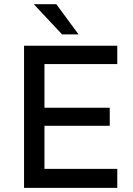

<svg xmlns="http://www.w3.org/2000/svg" viewBox="-20 -912 646 932"><path d="M96.7 0V-689.9H549.3V-601.1H195.8V-389.2H512.7V-301.3H195.8V-92.3H549.3V0ZM281.2 -745.1 144 -891.6H253.4L361.3 -745.1Z"/></svg>

Font: Acari Sans Medium
Style: Regular
Weight: 500
Designer: Alfredo Marco Pradil and Stefan Peev
Foundry: Hanken Design Co.
Version: Version 1.045